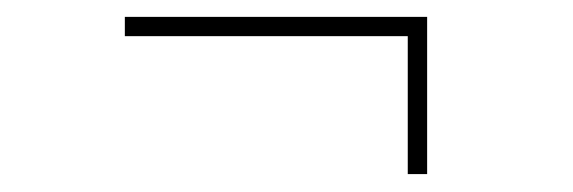

<svg xmlns="http://www.w3.org/2000/svg" viewBox="-20 -356 666 223"><path d="M453.6 -153.8V-314H125V-336.4H476.1V-153.8Z"/></svg>

Font: Inter 17pt Thin
Style: Regular
Weight: 250
Version: Version 4.001;git-66647c0bb